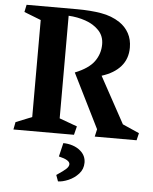

<svg xmlns="http://www.w3.org/2000/svg" viewBox="-61 -727 826 1035"><g transform="rotate(5 352.0 -209.0)"><path d="M123.5 -75.7V-600.6L32.2 -636.2L40.5 -675.8H313.5Q385.7 -675.8 443.8 -666Q502 -656.2 545.9 -627Q578.6 -605 596.9 -571.5Q615.2 -538.1 615.2 -494.1Q615.2 -433.6 579.3 -392.3Q543.5 -351.1 476.6 -330.1L613.8 -79.1L704.1 -39.1L694.8 0H468.3L477.5 -40.5L331.1 -335Q404.8 -364.3 434.8 -405.8Q464.8 -447.3 464.8 -499Q464.8 -543.9 436 -574Q407.2 -604 363.3 -619.1Q319.3 -634.3 271.5 -636.7V-81.5L367.7 -46.4L356 0H28.3L36.1 -40.5ZM396 81.5Q425.8 106.9 425.8 145Q425.8 180.2 402.6 205.6Q379.4 231 347.7 244.4Q315.9 257.8 292 257.8L279.8 224.1Q318.8 198.2 332 185.3Q345.2 172.4 345.2 160.2Q345.2 137.2 285.2 123.5L302.7 49.8Q329.1 49.8 353.5 57.9Q377.9 65.9 396 81.5Z"/></g></svg>

Font: Vesper Libre
Style: Bold
Weight: 700
Designer: Robert Keller & Kimya Gandhi
Foundry: Mota Italic
Version: Version 1.058